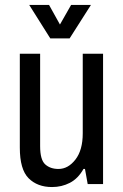

<svg xmlns="http://www.w3.org/2000/svg" viewBox="-20 -743 496 775"><path d="M190 12Q131 12 95.5 -23.5Q60 -59 60 -147V-526H142V-153Q142 -98 162.5 -79.5Q183 -61 216 -61Q255 -61 284.5 -99Q314 -137 314 -205V-526H396V0H334L323 -61H317Q295 -22 262 -5Q229 12 190 12ZM183 -588 98 -723H178L222 -644L267 -723H347L261 -588Z"/></svg>

Font: Archivo Narrow
Style: Regular
Weight: 400
Designer: Hector Gatti
Foundry: Omnibus-Type
Version: Version 3.002